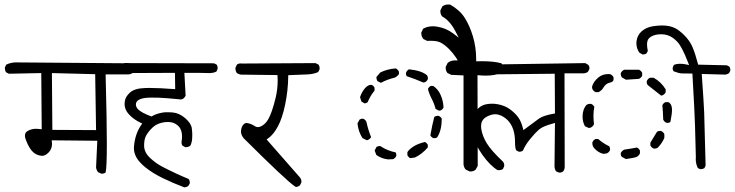

<svg xmlns="http://www.w3.org/2000/svg" viewBox="-20 -826 3234 845"><path d="M428.2 -61.5Q437.5 -61.5 444.8 -66.9Q450.2 -88.4 450.2 -194.1Q450.2 -299.8 444.8 -498.5H546.4Q556.2 -499.5 564.5 -504.9L570.8 -517.6Q571.3 -519.5 571.3 -521.5Q571.3 -532.2 565.4 -539.1L550.8 -547.4L61 -551.3Q31.2 -553.2 7.3 -541.5L1.5 -529.3Q1.5 -528.3 1.5 -527.8Q1.5 -515.1 6.8 -507.8L19 -501.5L161.6 -504.4L163.6 -257.3Q147.9 -259.3 140.1 -259.3Q116.7 -259.3 100.1 -248.5Q89.8 -242.2 89.8 -229Q89.8 -219.2 95.7 -205.6Q110.4 -169.4 126.5 -155.8Q141.6 -142.6 161.1 -140.6Q163.1 -140.1 165 -140.1Q170.9 -140.1 178.2 -143.1Q186 -146.5 194.8 -155.8Q209 -170.9 209 -193.4Q209 -196.8 207.5 -208.5L408.2 -206.5L402.8 -89.4Q404.3 -77.1 411.6 -68.4L424.8 -62Q426.8 -61.5 428.2 -61.5ZM402.8 -253.4 210.4 -254.4 208.5 -504.4 398.9 -499.5Z M637.7 -439Q627 -439 617.2 -438.5Q571.8 -437 551.8 -418.5Q531.7 -399.9 529.3 -380.4Q528.3 -374.5 528.3 -369.1Q528.3 -356 533.7 -343.3Q540 -328.6 557.4 -313Q574.7 -297.4 598.1 -286.1L606 -282.2L601.1 -275.4Q574.7 -236.8 569.8 -183.1Q569.3 -178.7 569.3 -174.8Q569.3 -141.1 595.7 -112.3Q606 -100.6 620.6 -88.9Q652.8 -63 698 -41.3Q743.2 -19.5 791 -1.5Q801.3 -2 809.1 -7.8L815.4 -19.5Q815.4 -20 815.4 -20.5Q815.4 -30.8 810.5 -38.1Q753.9 -61.5 696.3 -91.3Q667 -106.4 642.1 -129.4Q615.2 -153.8 614.3 -183.1Q614.3 -186 614.3 -188.5Q614.3 -213.4 623.5 -230Q633.3 -247.6 652.3 -265.6Q671.9 -284.2 706.5 -288.6Q712.4 -289.1 720.7 -289.1Q729 -289.1 738.8 -286.6Q753.9 -282.2 765.1 -271Q781.2 -255.4 781.2 -225.6Q781.2 -215.8 779.3 -204.1Q778.8 -201.7 778.8 -199.2Q778.8 -190.4 783.7 -184.6L795.4 -178.2Q795.9 -178.2 796.9 -178.2Q808.6 -178.2 817.4 -184.6Q824.2 -196.8 825.7 -215.8Q826.2 -223.1 826.2 -234.1Q826.2 -245.1 824.2 -260.7Q821.8 -282.7 795.4 -305.7Q769 -328.6 739.7 -331.1Q728.5 -332 721.7 -332Q714.8 -332 706.8 -331.8Q698.7 -331.5 688.5 -329.1Q668 -325.2 649.4 -314.9L646.5 -313.5Q604 -329.1 588.4 -344.2Q578.1 -354.5 578.1 -366.2Q578.1 -389.6 619.6 -395Q632.8 -396.5 647.9 -396.5Q663.1 -396.5 679.2 -396Q713.4 -394.5 767.1 -389.2Q772.5 -388.2 774.4 -388.2Q783.2 -388.2 789.6 -394.5Q793.5 -398.4 796.9 -404.8L791.5 -505.4H799.3Q877.4 -505.4 899.4 -504.4Q900.9 -504.4 905.5 -504.4Q910.2 -504.4 917.5 -505.9Q924.8 -507.3 932.6 -511.2L937.5 -522.5Q938 -524.4 938 -527.3Q938 -535.6 933.1 -542L921.9 -547.4L546.4 -548.3Q541.5 -548.8 537.8 -548.8Q534.2 -548.8 529.3 -548.6Q524.4 -548.3 517.6 -546.4Q510.7 -544.4 503.9 -541.5L499 -530.3Q499 -529.3 499 -528.8Q499 -517.6 503.9 -510.3Q510.7 -505.4 519.5 -504.4L750 -505.4L751 -433.6Q680.7 -439 637.7 -439Z M1306.6 -25.9Q1306.6 -37.1 1299.3 -45.9L1153.3 -212.4L1159.7 -216.8Q1183.6 -233.4 1203.1 -269.8Q1222.7 -306.2 1235.1 -366.5Q1247.6 -426.8 1248.5 -488.3V-495.1L1333 -498.5Q1359.4 -499.5 1380.4 -508.8L1386.2 -520.5Q1386.7 -522.5 1386.7 -524.4Q1386.7 -535.2 1381.3 -542L1368.2 -548.3L1044.4 -546.4Q1041.5 -546.9 1039.1 -546.9Q1029.3 -546.9 1022.5 -541.5L1016.1 -527.3Q1016.1 -526.9 1016.1 -525.9Q1016.1 -514.2 1022 -504.9Q1029.8 -499 1039.6 -497.6L1201.2 -495.6Q1202.1 -481 1202.1 -473.1Q1202.1 -433.6 1193.4 -397Q1176.8 -328.1 1159.7 -299.8Q1148.4 -281.2 1133.3 -272.5Q1124 -266.6 1115.2 -266.6Q1106.9 -266.6 1099.6 -272Q1086.9 -280.3 1071.8 -283.7Q1068.8 -284.7 1065.9 -284.7Q1057.6 -284.7 1052.2 -278.8Q1043 -270 1041 -252Q1040.5 -250 1040.5 -247.6Q1040.5 -232.4 1052.2 -217.8Q1240.7 -30.3 1278.8 -4.9L1283.2 -2.9Q1292 -4.4 1299.8 -9.8L1306.2 -22.5Q1306.6 -24.4 1306.6 -25.9Z M2045.9 -71.8Q2047.9 -71.3 2052 -71.3Q2056.2 -71.3 2062 -73Q2067.9 -74.7 2073.2 -79.1L2082.5 -95.7L2081.5 -495.1Q2104.5 -493.2 2117.7 -493.2Q2157.7 -493.2 2186 -504.9L2193.8 -520.5Q2194.3 -522.5 2194.3 -526.6Q2194.3 -530.8 2192.6 -536.4Q2190.9 -542 2187 -547.4Q2153.3 -556.6 2101.6 -556.6Q2092.8 -556.6 2075.7 -556.2V-563.5Q2075.7 -618.2 2061.3 -666Q2046.9 -713.9 2024.9 -748Q2003.9 -781.2 1961.4 -805.7Q1957 -806.2 1952.1 -806.2Q1938 -806.2 1926.8 -797.9L1918.5 -781.2Q1918 -779.3 1918 -777.3Q1918 -763.2 1925.8 -753.9Q1960 -734.9 1983.9 -689L1999 -660.2L1973.1 -679.7Q1943.4 -702.1 1904.8 -708.5Q1894 -710.4 1885.7 -710.4Q1861.3 -710.4 1842.3 -699.7L1834.5 -683.6Q1834 -681.6 1834 -679Q1834 -676.3 1835 -671.9Q1836.4 -662.6 1843.3 -654.3L1859.9 -646Q1867.2 -646.5 1873.5 -646.5Q1903.3 -646.5 1918 -639.2Q1936 -630.4 1956.5 -609.9Q1974.1 -592.3 1987.8 -571.3L1994.6 -560.1H1981.4Q1963.4 -560.1 1950.2 -549.3L1941.9 -532.2Q1941.4 -530.3 1941.4 -528.3Q1941.4 -514.2 1949.2 -504.9L1965.8 -496.6L2020 -494.1V-102.1Q2021.5 -89.4 2029.3 -80.1ZM1724.1 -139.6Q1724.1 -140.6 1724.1 -142.1Q1724.1 -143.6 1724.1 -146Q1723.6 -151.4 1721.2 -155.3Q1684.6 -162.6 1653.8 -183.1Q1653.3 -183.1 1650.9 -183.1Q1648.4 -183.1 1644.5 -182.4Q1640.6 -181.6 1637.2 -179.7L1628.9 -163.6L1636.2 -144Q1659.7 -127.4 1687.5 -124.5L1710 -125.5Q1719.7 -129.9 1724.1 -139.6ZM1862.8 -189Q1858.4 -196.8 1850.6 -201.2Q1818.4 -193.8 1797.9 -180.2Q1778.8 -167 1772.9 -156.2V-143.1Q1777.3 -134.3 1785.2 -129.9L1806.2 -132.8Q1838.4 -148.4 1862.8 -177.2ZM1575.2 -303.7Q1567.9 -303.7 1562.5 -299.8L1553.2 -282.7Q1557.1 -246.6 1575.2 -218.3L1593.8 -209L1599.1 -210Q1608.4 -214.4 1613.3 -222.2Q1600.1 -254.9 1592.8 -289.1Q1588.9 -298.8 1579.1 -303.2Q1577.1 -303.7 1575.2 -303.7ZM1886.7 -218.3Q1889.2 -217.8 1891.6 -217.8Q1898.9 -217.8 1903.8 -221.2Q1923.8 -251 1924.3 -303.2Q1920.4 -311.5 1911.1 -315.9Q1909.2 -316.4 1907.5 -316.4Q1905.8 -316.4 1902.8 -315.9Q1897 -315.4 1891.1 -311Q1882.8 -279.3 1874 -230.5Q1878.4 -221.7 1886.7 -218.3ZM1875.5 -447.8Q1867.7 -443.4 1863.3 -434.6Q1868.7 -412.6 1879.9 -391.4Q1891.1 -370.1 1897 -346.7L1912.1 -338.9L1918.9 -339.8Q1927.7 -343.8 1932.1 -353Q1930.2 -384.8 1918.5 -409.7Q1907.7 -433.6 1886.7 -447.8ZM1613.8 -452.6Q1600.1 -452.6 1587.9 -439.5Q1573.2 -423.8 1564.5 -398.4L1570.8 -378.9L1585.4 -370.6L1597.7 -375.5Q1609.4 -404.3 1628.4 -427.2V-439.9Q1624 -449.2 1615.2 -452.6Q1614.3 -452.6 1613.8 -452.6ZM1735.8 -510.7Q1730.5 -520.5 1722.2 -524.9Q1684.6 -522.5 1653.3 -506.8L1636.7 -487.3Q1636.7 -485.8 1636.7 -484.1Q1636.7 -482.4 1637.2 -480Q1637.7 -474.6 1641.1 -469.2L1656.2 -461.4Q1685.5 -477.1 1717.3 -484.4Q1728.5 -489.3 1735.8 -500ZM1863.3 -481.4Q1863.3 -489.3 1858.9 -495.1Q1835.4 -515.1 1779.8 -521Q1771.5 -516.1 1767.1 -506.8Q1766.6 -504.9 1766.6 -502.4Q1766.6 -496.1 1770 -490.7Q1807.1 -478.5 1842.8 -462.9L1849.6 -463.9Q1858.4 -467.8 1862.8 -477.5Q1863.3 -479.5 1863.3 -481.4Z M2438.5 -66.9Q2440.4 -66.4 2443.4 -66.4Q2452.1 -66.4 2458.5 -71.8Q2465.3 -80.1 2465.3 -91.8L2464.4 -503.4H2551.3Q2560.1 -504.4 2567.4 -509.8L2573.7 -521.5Q2574.2 -523.4 2574.2 -526.4Q2574.2 -534.7 2568.4 -541L2555.7 -548.3L2028.8 -540.5L2018.1 -535.6L2013.2 -523.4Q2012.7 -521.5 2012.7 -519.5Q2012.7 -510.3 2018.1 -504.4Q2024.4 -498.5 2033.7 -497.6L2421.4 -501.5L2422.4 -326.7Q2394 -321.8 2378.2 -316.4Q2362.3 -311 2353 -304.7Q2332.5 -290 2283.7 -253.4L2280.8 -263.7Q2276.4 -281.7 2268.6 -296.9Q2259.8 -314 2241.9 -330.6Q2224.1 -347.2 2207 -355.5Q2189 -364.3 2167.5 -367.7Q2157.2 -369.6 2146 -369.6Q2134.8 -369.6 2123 -367.7Q2101.1 -364.3 2085.9 -350.1Q2070.3 -335.4 2063.2 -320.6Q2056.2 -305.7 2053.2 -271Q2052.7 -267.1 2052.7 -263.7Q2052.7 -232.4 2073.7 -192.9Q2103.5 -137.2 2137.2 -103.5Q2154.8 -85.9 2170.4 -77.1Q2173.3 -77.1 2176.8 -77.1Q2186 -77.1 2193.4 -82L2198.7 -93.8Q2199.2 -95.7 2199.2 -97.7Q2199.2 -107.4 2193.8 -114.3Q2141.6 -163.6 2122.1 -195.8Q2102.5 -228 2097.7 -260.7Q2097.2 -265.6 2097.2 -271.7Q2097.2 -277.8 2098.6 -284.7Q2104 -302.7 2122.1 -312.5Q2142.6 -323.2 2159.7 -323.2Q2171.4 -323.2 2185.1 -317.4Q2200.2 -310.5 2213.9 -297.4Q2246.6 -264.2 2246.6 -201.7Q2246.6 -175.8 2251.5 -164.6L2262.7 -158.7Q2264.6 -158.2 2266.1 -158.2Q2275.4 -158.2 2281.7 -163.6Q2292 -188.5 2313.5 -214.4Q2335.4 -241.2 2351.6 -255.4Q2368.7 -270.5 2413.1 -282.2L2422.4 -285.2L2420.4 -95.7Q2420.4 -83 2426.8 -72.3Z M3063 -81.5Q3072.8 -81.5 3080.1 -85.9L3085.4 -97.2Q3080.6 -293 3079.1 -331.8Q3077.6 -370.6 3068.4 -500.5L3172.4 -497.6Q3181.2 -499 3188.5 -503.9L3193.8 -514.6Q3194.3 -516.6 3194.3 -518.1Q3194.3 -526.9 3189.5 -533.2L3178.7 -538.6L3052.7 -541.5Q3040 -589.4 3028.8 -616.2Q3017.6 -645 2990.7 -671.9Q2969.2 -692.9 2951.2 -702.1Q2927.7 -713.9 2893.6 -713.9Q2874.5 -713.9 2853 -710.4Q2824.7 -706.1 2804.2 -688.5Q2784.2 -670.9 2781.2 -643.6Q2780.8 -639.6 2780.8 -635.3Q2780.8 -613.3 2793.9 -594.2L2807.6 -586.4Q2808.6 -586.4 2811.3 -586.4Q2814 -586.4 2817.9 -587.4Q2821.8 -588.4 2825.2 -590.8L2831.1 -601.6Q2827.6 -618.2 2827.6 -630.4Q2827.6 -648.9 2836.9 -658.2Q2849.6 -670.9 2874.5 -674.3Q2882.3 -675.3 2889.6 -675.3Q2905.8 -675.3 2919.9 -670.4Q2940.4 -663.6 2960.7 -642.3Q2981 -621.1 3007.8 -552.2L3012.7 -539.6L2999.5 -542.5Q2985.8 -545.4 2971.9 -545.4Q2958 -545.4 2945.8 -540.5L2940.9 -529.3Q2940.4 -527.3 2940.4 -524.9Q2940.4 -517.6 2944.8 -512.2Q2967.8 -503.4 2980 -502.9Q2992.2 -502.4 3020.5 -502.4H3027.3Q3031.7 -409.7 3035.2 -357.4Q3038.6 -305.2 3042.5 -133.8L3042 -126Q3042 -104.5 3051.3 -86.4L3061.5 -81.5Q3062 -81.5 3063 -81.5ZM2796.4 -163.6Q2792 -172.4 2783.2 -176.8Q2755.4 -171.4 2727.5 -167.5Q2717.8 -163.1 2712.4 -153.3Q2711.9 -151.4 2711.9 -149.9Q2711.9 -141.1 2716.8 -135.7L2734.9 -126Q2774.4 -131.3 2784.2 -136.7Q2792 -141.6 2796.4 -150.9ZM2664.6 -165Q2665 -167 2665 -168.7Q2665 -170.4 2664.6 -172.9Q2664.1 -178.2 2661.1 -182.6Q2636.7 -193.4 2612.3 -214.4H2601.1Q2591.8 -210 2587.4 -200.2Q2586.9 -198.2 2586.9 -196.3Q2586.9 -182.6 2595.7 -173.3Q2612.3 -154.3 2635.3 -148.9L2650.4 -150.9Q2660.2 -155.3 2664.6 -165ZM2856.4 -172.4Q2858.9 -171.9 2861.3 -171.9Q2869.1 -171.9 2875 -176.3Q2894.5 -196.3 2903.8 -219.2V-235.8Q2899.4 -245.1 2889.6 -249.5Q2887.7 -250 2885.7 -250Q2877.4 -250 2871.6 -246.1L2842.3 -198.2V-186Q2846.7 -176.8 2856.4 -172.4ZM2594.2 -279.3Q2591.8 -297.9 2591.8 -317.4Q2591.8 -336.9 2595.7 -355.5Q2591.3 -364.7 2582 -368.7Q2579.6 -369.1 2577.1 -369.1Q2568.8 -369.1 2561.5 -364.7Q2543.9 -344.7 2543.9 -313Q2543.9 -290 2554.2 -270.5L2571.3 -262.7L2578.1 -263.7Q2589.4 -268.6 2594.2 -279.3ZM2908.7 -376.5Q2899.4 -372.1 2895 -362.8Q2897.9 -334 2898.9 -299.3Q2903.3 -290 2913.1 -285.6Q2915 -285.2 2917 -285.2Q2924.8 -285.2 2930.2 -288.6Q2937.5 -323.7 2937.5 -343Q2937.5 -362.3 2928.2 -371.6Q2925.3 -374.5 2921.4 -376.5ZM2909.7 -432.6Q2889.6 -465.8 2856.4 -483.9H2840.3Q2831.1 -479.5 2826.7 -469.7Q2826.2 -467.3 2826.2 -464.8Q2826.2 -457 2830.6 -451.7L2889.6 -405.3L2895 -406.2Q2905.3 -410.6 2909.7 -420.4ZM2656.7 -500Q2631.3 -500 2613.3 -484.9Q2591.3 -466.3 2585.4 -443.8L2586.9 -434.6Q2591.8 -424.8 2601.1 -420.4H2613.8Q2627.9 -427.2 2635.3 -439.9Q2645.5 -458.5 2664.6 -462.4Q2675.8 -464.4 2680.2 -473.1V-485.8Q2675.8 -495.1 2666 -499.5Q2661.1 -500 2656.7 -500ZM2806.2 -505.4Q2801.8 -514.6 2792.5 -519H2727.1Q2717.3 -514.6 2712.4 -504.9Q2711.9 -502.9 2711.9 -500Q2711.9 -492.2 2716.8 -485.4L2734.9 -475.1L2792 -479Q2801.8 -483.4 2806.2 -492.7Z"/></svg>

Font: Bakudai
Style: ExtraLight
Weight: 200
Version: Version 1.48